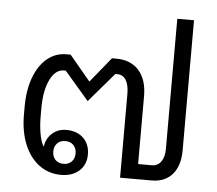

<svg xmlns="http://www.w3.org/2000/svg" viewBox="-51 -756 929 823"><g transform="rotate(5 413.5 -345.0)"><path d="M60 -233V-267Q60 -339 80 -393Q100 -447 136 -477Q172 -507 219 -507H237L327 -399L415 -507H433Q496 -507 531 -467.5Q566 -428 566 -357V-65H625Q650 -65 664.5 -85Q679 -105 679 -140V-700H751V-140Q751 -74 719 -37Q687 0 630 0H494V-361Q494 -399 481 -420Q468 -441 445 -441H435L327 -315L222 -437H214Q178 -437 155 -390.5Q132 -344 132 -267V-233Q132 -193 138 -158.5Q144 -124 155 -106L157 -105Q161 -139 186 -161.5Q211 -184 247 -184Q293 -184 320.5 -157.5Q348 -131 348 -87Q348 -43 318.5 -16.5Q289 10 241 10Q187 10 146 -20.5Q105 -51 82.5 -106Q60 -161 60 -233ZM295 -87Q295 -109 282 -122.5Q269 -136 247 -136Q225 -136 212 -122.5Q199 -109 199 -87Q199 -65 212 -51.5Q225 -38 247 -38Q269 -38 282 -51.5Q295 -65 295 -87Z"/></g></svg>

Font: Bai Jamjuree
Style: Regular
Weight: 400
Designer: Katatrad Aksorn Co.,Ltd.
Foundry: Cadson Demak Co.,Ltd.
Version: Version 1.000; ttfautohint (v1.6)